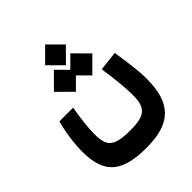

<svg xmlns="http://www.w3.org/2000/svg" viewBox="-211 -702 1008 1008"><g transform="rotate(-45 293.0 -198.0)"><path d="M289.1 182.1C469.2 182.1 545.4 107.9 545.4 -74.2C545.4 -136.7 534.7 -206.5 522.5 -288.1L413.6 -275.9C424.8 -197.3 433.6 -121.1 433.6 -66.4C433.6 27.8 404.3 57.1 296.9 57.1C171.4 57.1 145.5 29.8 145.5 -63C145.5 -112.3 153.8 -173.8 164.6 -239.7H63C44.4 -171.4 35.2 -99.6 35.2 -40.5C35.2 123.5 110.8 182.1 289.1 182.1ZM356 -288.1 437.5 -369.6 356 -451.7 294.9 -390.6 233.9 -451.7 152.3 -369.6 233.9 -288.1 294.9 -349.1ZM295.4 -423.8 372.6 -501 295.4 -578.1 218.3 -501Z"/></g></svg>

Font: Cascadia Mono SemiBold
Style: Regular
Weight: 600
Monospace: yes
Designer: Aaron Bell
Foundry: Saja Typeworks
Version: Version 2404.023